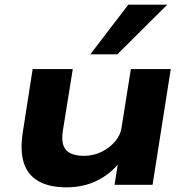

<svg xmlns="http://www.w3.org/2000/svg" viewBox="-20 -792 797 823"><path d="M265 11Q193 11 146.5 -14.5Q100 -40 82.5 -92.5Q65 -145 78 -227L120 -496H292L250 -235Q243 -194 251.5 -169.5Q260 -145 283 -134.5Q306 -124 339 -124Q381 -124 416 -141.5Q451 -159 474 -186.5Q497 -214 501 -245L541 -496H712L634 0H471L487 -101H497Q454 -46 395.5 -17.5Q337 11 265 11ZM367 -559 530 -772H697L483 -559Z"/></svg>

Font: Nunito Sans 10pt Expanded ExtraBold
Style: Italic
Weight: 800
Width: 7
Italic angle: -9°
Designer: Vernon Adams
Foundry: Vernon Adams
Version: Version 3.101;gftools[0.9.27]